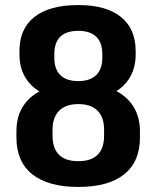

<svg xmlns="http://www.w3.org/2000/svg" viewBox="-20 -730 620 760"><path d="M290 10Q171 10 108 -40Q45 -90 45 -186V-210Q45 -271 74 -313.5Q103 -356 158 -378.5Q213 -401 290 -401Q367 -401 421.5 -378.5Q476 -356 505 -313Q534 -270 534 -210V-186Q534 -90 471.5 -40Q409 10 290 10ZM290 -92Q341 -92 366.5 -117.5Q392 -143 392 -193V-216Q392 -266 366 -292Q340 -318 290 -318Q241 -318 214.5 -292Q188 -266 188 -216V-193Q188 -143 213.5 -117.5Q239 -92 290 -92ZM290 -332Q217 -332 165 -353.5Q113 -375 85 -416Q57 -457 57 -515V-528Q57 -617 117 -663.5Q177 -710 290 -710Q400 -710 458.5 -663Q517 -616 517 -528V-515Q517 -458 490 -417Q463 -376 412 -354Q361 -332 290 -332ZM290 -409Q336 -409 360.5 -432.5Q385 -456 385 -502V-515Q385 -562 360.5 -585Q336 -608 290 -608Q243 -608 219 -585Q195 -562 195 -515V-502Q195 -456 219 -432.5Q243 -409 290 -409Z"/></svg>

Font: Pathway Extreme Condensed
Style: Bold
Weight: 700
Width: 3
Version: Version 1.001;gftools[0.9.26]